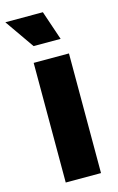

<svg xmlns="http://www.w3.org/2000/svg" viewBox="-145 -849 552 899"><g transform="rotate(-15 131.5 -399.0)"><path d="M57 0V-580H228V0ZM77 -656 -22 -798H160L208 -656Z"/></g></svg>

Font: BDO Grotesk ExtraBold
Style: Regular
Weight: 800
Designer: Deni Anggara
Foundry: Lokal Container
Version: Version 2.000